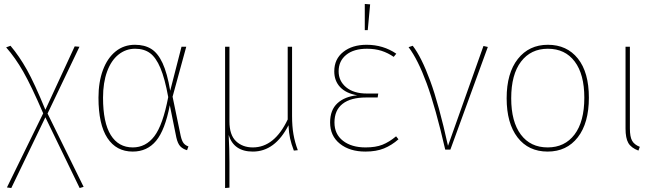

<svg xmlns="http://www.w3.org/2000/svg" viewBox="-20 -755 3320 969"><path d="M402 188 382 194 209 -163 37 194 15 191 198 -183Q138 -322 97.5 -393Q57 -464 11 -516L33 -524Q77 -472 115.5 -403.5Q154 -335 209 -201L357 -521L381 -519L220 -182Z M839 -297 896 -519H920L851 -267L892 -69Q898 -43 907 -32Q916 -21 931 -16L924 3Q903 -3 890 -16.5Q877 -30 870 -61L837 -224Q813 -99 768 -44.5Q723 10 650 10Q567 10 522 -58.5Q477 -127 477 -262Q477 -341 499.5 -401.5Q522 -462 563.5 -495.5Q605 -529 661 -529Q710 -529 743.5 -508Q777 -487 800.5 -436.5Q824 -386 839 -297ZM500 -262Q500 -136 539 -73.5Q578 -11 650 -11Q716 -11 759 -67.5Q802 -124 829 -265Q812 -359 789.5 -412Q767 -465 737 -487Q707 -509 662 -509Q615 -509 578 -479.5Q541 -450 520.5 -394Q500 -338 500 -262Z M1463 5Q1450 -29 1444 -56.5Q1438 -84 1436 -123Q1368 10 1256 10Q1160 10 1134 -74Q1138 -3 1138 64V192L1116 194V-519H1138V-142Q1138 -74 1171 -42.5Q1204 -11 1256 -11Q1365 -11 1432 -152V-519H1454V-170Q1454 -118 1461 -77.5Q1468 -37 1483 3Z M1980 -484 1967 -468Q1938 -488 1905.5 -498.5Q1873 -509 1832 -509Q1765 -509 1727 -478Q1689 -447 1689 -395Q1689 -346 1727 -314.5Q1765 -283 1831 -283H1889L1886 -263H1828Q1750 -263 1709 -231Q1668 -199 1668 -137Q1668 -78 1711 -44.5Q1754 -11 1825 -11Q1876 -11 1910 -24.5Q1944 -38 1979 -67L1991 -52Q1957 -22 1918 -6Q1879 10 1824 10Q1745 10 1695.5 -29.5Q1646 -69 1646 -137Q1646 -200 1683 -234Q1720 -268 1783 -274Q1726 -284 1696.5 -315.5Q1667 -347 1667 -395Q1667 -457 1712.5 -493Q1758 -529 1830 -529Q1914 -529 1980 -484ZM1848 -733 1836 -603H1821V-735Z M2241 -19 2420 -523 2442 -518 2253 0H2227Q2178 -213 2133.5 -334Q2089 -455 2042 -517L2063 -524Q2107 -467 2151 -347.5Q2195 -228 2241 -19Z M2952 -262Q2952 -134 2896 -62Q2840 10 2744 10Q2647 10 2592 -61.5Q2537 -133 2537 -259Q2537 -386 2593.5 -457.5Q2650 -529 2745 -529Q2841 -529 2896.5 -459.5Q2952 -390 2952 -262ZM2560 -259Q2560 -141 2608.5 -76Q2657 -11 2744 -11Q2830 -11 2879.5 -76Q2929 -141 2929 -262Q2929 -380 2880.5 -444.5Q2832 -509 2745 -509Q2659 -509 2609.5 -444Q2560 -379 2560 -259Z M3159 -106Q3159 -65 3170 -45Q3181 -25 3209 -14L3202 5Q3165 -9 3151 -33.5Q3137 -58 3137 -106V-519H3159Z"/></svg>

Font: Fira Sans Thin
Style: Regular
Weight: 100
Designer: bBox Type GmbH & Carrois Corporate GbR & Edenspiekermann AG
Foundry: bBox Type GmbH & Carrois Corporate GbR & Edenspiekermann AG
Version: Version 4.301